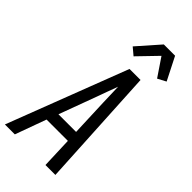

<svg xmlns="http://www.w3.org/2000/svg" viewBox="-310 -1042 1108 1108"><g transform="rotate(45 244.0 -487.5)"><path d="M-12 0 270 -735H360L400 0H319L312 -190H138L69 0ZM309 -260 300 -490Q299 -522 298 -553.5Q297 -585 296 -616Q285 -585 273 -553.5Q261 -522 250 -490L165 -260ZM235 -803 191 -840 310 -975H402L473 -835L422 -808L347 -919Z"/></g></svg>

Font: Iosevka
Style: Italic
Weight: 400
Italic angle: -9°
Monospace: yes
Designer: Belleve Invis
Foundry: Belleve Invis
Version: Version 32.5.0; ttfautohint (v1.8.4)